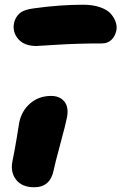

<svg xmlns="http://www.w3.org/2000/svg" viewBox="-20 -788 512 809"><path d="M133.8 -594.2Q82 -594.2 56.9 -623.5Q31.7 -652.8 39.1 -690.9Q44.4 -715.3 62.3 -731.4Q80.1 -747.6 123 -752.9Q232.4 -768.1 330.1 -768.1Q372.1 -768.1 402.8 -757.1Q433.6 -746.1 448 -728.8Q462.4 -711.4 468 -693.6Q473.6 -675.8 470.2 -659.2Q464.8 -634.3 449 -619.6Q433.1 -605 410.2 -605Q307.6 -605 222.2 -599.6Q136.7 -594.2 133.8 -594.2ZM124 1Q72.8 1 48.1 -30.5Q23.4 -62 32.2 -106.9Q42.5 -157.7 51.3 -211.7Q60.1 -265.6 61 -272Q71.3 -321.3 107.4 -352.5Q143.6 -383.8 195.8 -383.8Q231.9 -383.8 251.2 -360.1Q270.5 -336.4 262.2 -293Q258.8 -272.9 234.4 -182.4Q210 -91.8 206.1 -70.8Q191.9 1 124 1Z"/></svg>

Font: Shantell Sans Irregular Bouncy
Style: Italic
Weight: 800
Italic angle: -11.31°
Designer: Stephen Nixon, Anya Danilova, Shantell Martin
Foundry: Arrow Type
Version: Version 1.006;[9816181b4]